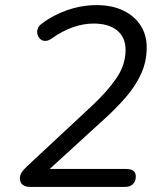

<svg xmlns="http://www.w3.org/2000/svg" viewBox="-20 -734 640 754"><path d="M98.9 0Q80.4 0 69.2 -8.2Q58.1 -16.5 58.1 -33.5Q58.1 -45.6 64.9 -56.3Q71.7 -67 85.8 -80.6L341.2 -318.5Q399 -372.3 436 -425.3Q473.1 -478.4 473.1 -538Q473.1 -586.9 440.3 -614.2Q407.6 -641.5 347.5 -641.5Q307.5 -641.5 266.2 -627Q224.8 -612.5 181 -581.6Q167.8 -572.7 156.3 -573.4Q144.8 -574 137.5 -581.3Q130.2 -588.6 127.3 -599.1Q124.3 -609.5 128.2 -621Q132.1 -632.5 143.8 -640.9Q188.8 -675.2 245.3 -694.6Q301.8 -713.9 359.8 -713.9Q419.6 -713.9 463.7 -692.8Q507.8 -671.6 531.9 -634.4Q556.1 -597.3 556.1 -548.4Q556.1 -492 534.1 -444Q512 -395.9 474.5 -352.6Q437 -309.2 390 -266.7L148.4 -46L146.8 -70.5H474.8Q493.8 -70.5 503.5 -63.2Q513.3 -55.9 513.3 -41.3Q513.3 -22.3 502.3 -11.2Q491.4 0 470.5 0Z"/></svg>

Font: Nunito ExtraLight
Style: Italic
Weight: 200
Italic angle: -9°
Designer: Vernon Adams
Foundry: Vernon Adams
Version: Version 3.602